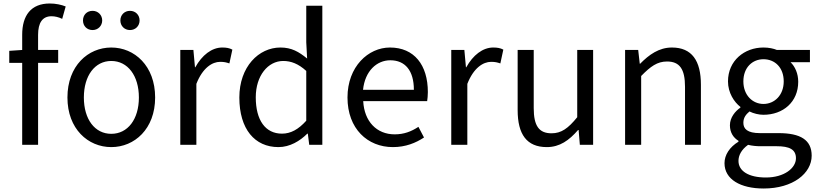

<svg xmlns="http://www.w3.org/2000/svg" viewBox="-20 -829 4680 1099"><path d="M33 -469H107V0H198V-469H313V-543H198V-629C198 -699 223 -736 275 -736C294 -736 316 -731 336 -721L356 -792C331 -802 299 -809 265 -809C157 -809 107 -740 107 -630V-543L33 -538Z M617 13C750 13 868 -91 868 -271C868 -452 750 -557 617 -557C484 -557 366 -452 366 -271C366 -91 484 13 617 13ZM617 -63C523 -63 460 -146 460 -271C460 -396 523 -480 617 -480C711 -480 775 -396 775 -271C775 -146 711 -63 617 -63ZM510 -657C541 -657 565 -681 565 -712C565 -743 541 -767 510 -767C477 -767 455 -743 455 -712C455 -681 477 -657 510 -657ZM724 -657C756 -657 779 -681 779 -712C779 -743 756 -767 724 -767C692 -767 669 -743 669 -712C669 -681 692 -657 724 -657Z M1012 0H1104V-349C1140 -441 1195 -475 1240 -475C1263 -475 1275 -472 1293 -466L1310 -545C1293 -554 1276 -557 1252 -557C1192 -557 1136 -513 1098 -444H1096L1087 -543H1012Z M1574 13C1639 13 1697 -22 1739 -64H1742L1750 0H1825V-796H1733V-587L1738 -494C1690 -533 1649 -557 1585 -557C1461 -557 1350 -447 1350 -271C1350 -90 1438 13 1574 13ZM1594 -64C1499 -64 1444 -141 1444 -272C1444 -396 1514 -480 1601 -480C1646 -480 1688 -464 1733 -423V-138C1688 -88 1644 -64 1594 -64Z M2229 13C2302 13 2360 -11 2407 -42L2375 -103C2334 -76 2292 -60 2239 -60C2136 -60 2065 -134 2059 -250H2425C2427 -264 2429 -282 2429 -302C2429 -457 2351 -557 2212 -557C2088 -557 1969 -448 1969 -271C1969 -92 2084 13 2229 13ZM2058 -315C2069 -423 2137 -484 2214 -484C2299 -484 2349 -425 2349 -315Z M2563 0H2655V-349C2691 -441 2746 -475 2791 -475C2814 -475 2826 -472 2844 -466L2861 -545C2844 -554 2827 -557 2803 -557C2743 -557 2687 -513 2649 -444H2647L2638 -543H2563Z M3110 13C3184 13 3238 -26 3289 -85H3292L3299 0H3375V-543H3284V-158C3232 -94 3193 -66 3137 -66C3065 -66 3035 -109 3035 -210V-543H2943V-199C2943 -60 2995 13 3110 13Z M3558 0H3650V-394C3704 -449 3742 -477 3798 -477C3870 -477 3901 -434 3901 -332V0H3992V-344C3992 -482 3940 -557 3826 -557C3752 -557 3695 -516 3644 -464H3642L3633 -543H3558Z M4351 250C4519 250 4626 163 4626 62C4626 -28 4562 -67 4437 -67H4330C4257 -67 4235 -92 4235 -126C4235 -156 4250 -174 4270 -191C4294 -179 4324 -172 4350 -172C4462 -172 4549 -245 4549 -361C4549 -408 4531 -448 4505 -473H4616V-543H4427C4408 -551 4381 -557 4350 -557C4241 -557 4147 -482 4147 -363C4147 -298 4182 -245 4218 -217V-213C4189 -193 4158 -157 4158 -112C4158 -69 4179 -40 4207 -23V-18C4156 13 4127 58 4127 105C4127 198 4219 250 4351 250ZM4350 -234C4288 -234 4235 -284 4235 -363C4235 -443 4287 -490 4350 -490C4415 -490 4466 -443 4466 -363C4466 -284 4413 -234 4350 -234ZM4364 187C4265 187 4207 150 4207 92C4207 61 4223 28 4262 0C4286 6 4312 8 4332 8H4426C4498 8 4536 26 4536 77C4536 133 4469 187 4364 187Z"/></svg>

Font: GenYoGothic2 TW R
Style: Regular
Weight: 400
Version: Version 2.100;PS 2.1;hotconv 16.6.51;makeotf.lib2.5.65220 DE